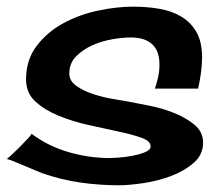

<svg xmlns="http://www.w3.org/2000/svg" viewBox="-20 -552 665 572"><path d="M455.1 -359.4Q455.1 -400.4 433.1 -420.4Q411.1 -440.4 370.1 -440.4Q346.7 -440.4 314.9 -435.1Q283.2 -429.7 254.9 -417Q226.6 -404.3 206.5 -383.8Q186.5 -363.3 186.5 -333Q186.5 -310.5 208.5 -295.4Q230.5 -280.3 259.8 -271Q289.1 -261.7 318.8 -256.8Q348.6 -252 364.3 -249Q388.7 -244.1 426.3 -236.8Q463.9 -229.5 499 -215.3Q534.2 -201.2 559.6 -180.2Q585 -159.2 585 -127Q585 -90.8 556.6 -66.4Q528.3 -42 488.8 -27.3Q449.2 -12.7 406.2 -6.3Q363.3 0 335 0Q276.4 0 218.8 -8.3Q161.1 -16.6 105.5 -36.1Q98.6 -39.1 83 -45.4Q67.4 -51.8 50.3 -59.1Q33.2 -66.4 18.6 -72.3Q3.9 -78.1 0 -78.1Q2 -79.1 13.7 -89.8Q25.4 -100.6 38.6 -113.8Q51.8 -127 62.5 -138.7Q73.2 -150.4 74.2 -153.3Q124 -116.2 185.1 -98.6Q246.1 -81.1 307.6 -81.1Q314.5 -81.1 334 -82.5Q353.5 -84 374.5 -87.9Q395.5 -91.8 412.1 -98.6Q428.7 -105.5 428.7 -116.2Q428.7 -131.8 401.4 -141.6Q374 -151.4 332.5 -160.2Q291 -168.9 243.2 -179.7Q195.3 -190.4 153.8 -207.5Q112.3 -224.6 85 -250Q57.6 -275.4 57.6 -315.4Q57.6 -374 89.4 -415.5Q121.1 -457 168.9 -482.9Q216.8 -508.8 272.5 -520.5Q328.1 -532.2 377 -532.2Q417 -532.2 454.1 -525.9Q491.2 -519.5 519.5 -502.9Q547.9 -486.3 564.9 -457Q582 -427.7 582 -380.9Q582 -357.4 578.6 -334Q575.2 -310.5 570.3 -288.1H441.4Q447.3 -304.7 451.2 -322.8Q455.1 -340.8 455.1 -359.4Z"/></svg>

Font: Cherry Cream Soda
Style: Regular
Weight: 400
Designer: Font Diner, Inc
Foundry: Font Diner, Inc
Version: Version 1.000